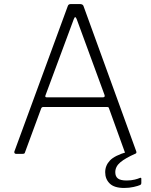

<svg xmlns="http://www.w3.org/2000/svg" viewBox="-20 -762 746 951"><path d="M59 0Q55 0 52.5 -3Q50 -6 51 -11L315 -730Q317 -737 321 -739.5Q325 -742 332 -742H375Q391 -742 394 -731L655 -12Q657 -7 654.5 -3.5Q652 0 647 0H612Q601 0 598 -9L520 -225Q519 -229 517 -230.5Q515 -232 510 -232H194Q187 -232 184 -225L104 -8Q103 -3 100 -1.5Q97 0 92 0H59ZM490 -280Q501 -280 498 -291L360 -667Q356 -677 352.5 -677Q349 -677 345 -666L205 -289Q202 -280 211 -280ZM501 91Q501 58 524.5 33Q548 8 611 -10L651 -1Q601 21 576 42Q551 63 551 91Q551 112 564 122Q577 132 607 132Q630 132 647.5 127.5Q665 123 671 120Q680 116 680 123V145Q680 151 675 154Q664 159 642 164Q620 169 595 169Q546 169 523.5 147Q501 125 501 91Z"/></svg>

Font: Libre Franklin ExtraLight
Style: Regular
Weight: 250
Designer: Pablo Impallari, Rodrigo Fuenzalida, Nhung Nguyen
Foundry: Impallari Type
Version: Version 3.000